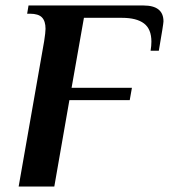

<svg xmlns="http://www.w3.org/2000/svg" viewBox="-20 -680 616 700"><path d="M141 -530Q146 -562 146 -575Q146 -603 133 -616.5Q120 -630 89 -630H79L84 -660H503Q576 -660 576 -602Q576 -593 559 -495H529Q532 -513 532 -528Q532 -574 505 -594.5Q478 -615 425 -615H286L241 -360H461L453 -315H233L178 0H48Z"/></svg>

Font: Philosopher
Style: Bold Italic
Weight: 700
Italic angle: -10°
Designer: Jovanny Lemonad
Foundry: Jovanny Lemonad
Version: Version 2.000